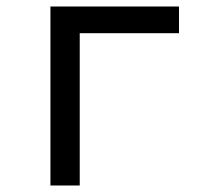

<svg xmlns="http://www.w3.org/2000/svg" viewBox="-20 -570 640 590"><path d="M135 0V-550H530V-468H225V0Z"/></svg>

Font: JetBrainsMono NFM
Style: Regular
Weight: 400
Monospace: yes
Designer: Philipp Nurullin, Konstantin Bulenkov
Foundry: JetBrains
Version: Version 2.304; ttfautohint (v1.8.4.7-5d5b);Nerd Fonts 3.3.0